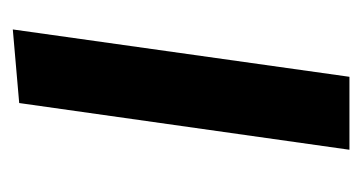

<svg xmlns="http://www.w3.org/2000/svg" viewBox="-153 -413 566 300"><g transform="rotate(-90 130.0 -263.0)"><path d="M160 0 234 -526 119 -516 46 0Z"/></g></svg>

Font: Brisa Sans Medium
Style: Italic
Weight: 600
Italic angle: -8°
Designer: Dalton Maag Ltd
Foundry: Dalton Maag Ltd
Version: Version 1.101;July 10, 2019;FontCreator 11.5.0.2425 64-bit